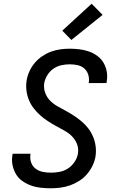

<svg xmlns="http://www.w3.org/2000/svg" viewBox="-20 -1005 640 1033"><path d="M254 8Q226 8 198.5 5Q171 2 146.5 -7Q122 -16 100.5 -31Q79 -46 66 -68Q53 -90 47.5 -116.5Q42 -143 47 -171L48 -178H144V-174Q140 -152 147.5 -131Q155 -110 171.5 -97.5Q188 -85 209.5 -80.5Q231 -76 254 -76Q277 -76 301 -80.5Q325 -85 345.5 -98.5Q366 -112 380.5 -133Q395 -154 399 -177Q404 -205 394.5 -229.5Q385 -254 367 -272Q349 -290 326 -302.5Q303 -315 280.5 -327.5Q258 -340 236.5 -354Q215 -368 196 -385Q177 -402 161.5 -422Q146 -442 136 -466Q126 -490 122.5 -516.5Q119 -543 123 -571Q127 -596 138 -620.5Q149 -645 166.5 -666Q184 -687 207 -702.5Q230 -718 254.5 -727Q279 -736 304.5 -739.5Q330 -743 355 -743Q383 -743 409.5 -739.5Q436 -736 460 -727.5Q484 -719 504.5 -703.5Q525 -688 537.5 -666.5Q550 -645 554.5 -619Q559 -593 554 -566L553 -558H457L458 -562Q461 -584 454.5 -604Q448 -624 433 -637Q418 -650 397.5 -654.5Q377 -659 355 -659Q333 -659 310 -654Q287 -649 267.5 -635.5Q248 -622 235 -601Q222 -580 218 -558Q214 -531 223 -506Q232 -481 250 -463Q268 -445 290.5 -432.5Q313 -420 336 -407.5Q359 -395 380 -381Q401 -367 420.5 -350.5Q440 -334 455.5 -313.5Q471 -293 481 -269Q491 -245 494.5 -218.5Q498 -192 494 -164Q490 -139 478 -114Q466 -89 448 -68Q430 -47 406.5 -32Q383 -17 357.5 -8Q332 1 305.5 4.5Q279 8 254 8ZM364 -790 315 -840 473 -985 532 -925Z"/></svg>

Font: Iosevka Custom Medium Oblique
Style: Regular
Weight: 500
Italic angle: -9°
Designer: Belleve Invis
Foundry: Belleve Invis
Version: Version 27.0.1